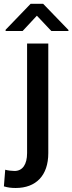

<svg xmlns="http://www.w3.org/2000/svg" viewBox="-60 -752 372 986"><path d="M79.1 -528.3V34.2C79.1 92.8 55.7 126 14.6 126C2.4 126 -21.5 123.5 -33.2 119.6L-40 205.1C-19 211.4 -1.5 213.4 20.5 213.4C124.5 213.4 188 149.9 188 34.2V-528.3ZM161.6 -732.4H97.2L-31.2 -599.1V-592.8H56.2L129.4 -671.4L203.6 -592.8H291.5V-598.1Z"/></svg>

Font: Bert Sans Medium
Style: Regular
Weight: 500
Designer: Christian Robertson (Google), Cristiano Sobral
Foundry: Google, Cristiano Sobral
Version: Version 3.101